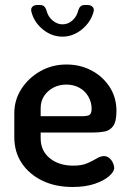

<svg xmlns="http://www.w3.org/2000/svg" viewBox="-20 -737 515 765"><path d="M269 8Q201 8 149 -17Q97 -42 67 -86.5Q37 -131 37 -191V-286Q37 -339 65.5 -383Q94 -427 141 -453.5Q188 -480 245 -480Q299 -480 344 -456.5Q389 -433 416.5 -391Q444 -349 444 -295Q444 -253 431 -235Q418 -217 397 -213Q376 -209 353 -209H142V-186Q142 -136 178.5 -106.5Q215 -77 272 -77Q307 -77 329 -87Q351 -97 366 -106Q381 -115 394 -115Q407 -115 416 -107Q425 -99 430 -88Q435 -77 435 -68Q435 -53 414.5 -35Q394 -17 357 -4.5Q320 8 269 8ZM142 -274H308Q330 -274 337.5 -280Q345 -286 345 -304Q345 -330 332 -352.5Q319 -375 296 -387.5Q273 -400 244 -400Q216 -400 193 -388Q170 -376 156 -355Q142 -334 142 -306ZM229 -591Q186 -591 150.5 -620Q115 -649 105 -691Q102 -703 109 -710Q116 -717 127 -717H140Q150 -717 156 -711.5Q162 -706 165 -696Q171 -671 189.5 -655.5Q208 -640 229 -640Q251 -640 268.5 -655.5Q286 -671 292 -696Q295 -706 301 -711.5Q307 -717 317 -717H330Q341 -717 348.5 -710Q356 -703 353 -691Q342 -649 306.5 -620Q271 -591 229 -591Z"/></svg>

Font: Dosis ExtraLight SemiBold
Style: Regular
Weight: 600
Version: Version 3.001; ttfautohint (v1.8.2)